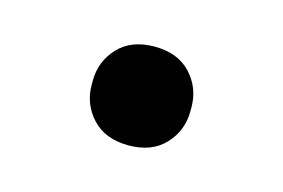

<svg xmlns="http://www.w3.org/2000/svg" viewBox="-38 -443 410 278"><g transform="rotate(15 167.0 -304.0)"><path d="M167 -230Q132 -230 112.5 -251Q93 -272 93 -301V-307Q93 -336 112.5 -357Q132 -378 167 -378Q202 -378 221.5 -357Q241 -336 241 -307V-301Q241 -272 221.5 -251Q202 -230 167 -230Z"/></g></svg>

Font: IBM Plex Serif Medium
Style: Regular
Weight: 500
Designer: Mike Abbink, Paul van der Laan, Pieter van Rosmalen
Foundry: Bold Monday
Version: Version 2.5